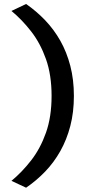

<svg xmlns="http://www.w3.org/2000/svg" viewBox="-20 -792 435 938"><path d="M107.5 125 36 91.5Q87.5 49 132.2 -8.5Q177 -66 204.5 -143.5Q232 -221 232 -323.5Q232 -426 204.5 -503.5Q177 -581 132.2 -638.5Q87.5 -696 36 -738.5L107.5 -772.5Q158 -737.5 200.8 -692.8Q243.5 -648 274.8 -592.8Q306 -537.5 323.5 -470.2Q341 -403 341 -323.5Q341 -243.5 323.5 -176.5Q306 -109.5 274.8 -54Q243.5 1.5 200.8 46Q158 90.5 107.5 125Z"/></svg>

Font: Commissioner Thin Medium
Style: Regular
Weight: 500
Version: Version 1.000